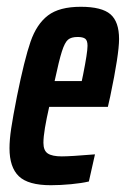

<svg xmlns="http://www.w3.org/2000/svg" viewBox="-20 -538 371 566"><path d="M8 -101Q8 -126 13 -159.5Q18 -193 30 -254Q52 -363 70 -415Q88 -467 121.5 -492.5Q155 -518 218 -518Q280 -518 305.5 -496Q331 -474 331 -423Q331 -378 305 -254L298 -223H125Q117 -188 112.5 -161Q108 -134 108 -117Q108 -94 121 -85.5Q134 -77 162 -77Q188 -77 260 -83L242 -3Q221 2 189.5 5Q158 8 130 8Q63 8 35.5 -18.5Q8 -45 8 -101ZM221 -299 225 -318Q238 -383 238 -403Q238 -419 231 -424Q224 -429 209 -429Q190 -429 180.5 -421Q171 -413 162.5 -386.5Q154 -360 141 -299Z"/></svg>

Font: Saira Ultra Condensed
Style: Bold Italic
Weight: 700
Width: 1
Italic angle: -12°
Designer: Hector Gatti with collaboration of the Omnibus-Type team
Foundry: Omnibus-Type
Version: Version 1.001; ttfautohint (v1.8)